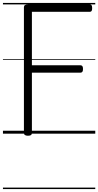

<svg xmlns="http://www.w3.org/2000/svg" viewBox="-20 -905 665 1300"><path d="M169 14Q142 14 142 -5V-856Q142 -866 149 -870.5Q156 -875 170 -875H588Q596 -875 600 -869.5Q604 -864 604 -850Q604 -836 600 -830.5Q596 -825 588 -825H196V-463H525Q533 -463 537.5 -457.5Q542 -452 542 -438Q542 -424 537.5 -418.5Q533 -413 525 -413H196V-5Q196 5 190 9.5Q184 14 169 14ZM0 365H625V375H0ZM0 -20H625V0H0ZM0 -505H625V-500H0ZM0 -885H625V-875H0Z"/></svg>

Font: Playwrite IT Moderna Guides
Style: Regular
Weight: 400
Designer: Veronika Burian, José Scaglione
Foundry: TypeTogether
Version: Version 1.003